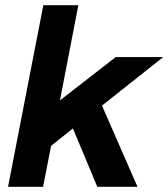

<svg xmlns="http://www.w3.org/2000/svg" viewBox="-20 -720 649 740"><path d="M11 0H146L177 -158L261 -225L355 0H510L373 -313L609 -500H426L211 -333L282 -700H147Z"/></svg>

Font: Uncut Sans
Style: Bold Italic
Weight: 700
Italic angle: -11°
Designer: Kasper Nordkvist
Foundry: UNCUT.wtf
Version: Version 1.304;Glyphs 3.2 (3246)